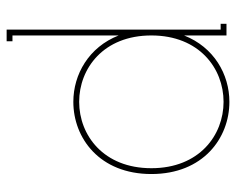

<svg xmlns="http://www.w3.org/2000/svg" viewBox="-88 -632 728 593"><g transform="rotate(-90 276.5 -335.0)"><path d="M464 -232C464 -84 362 -9 259 -9C156 -9 54 -84 54 -232C54 -380 156 -455 259 -455C362 -455 464 -380 464 -232ZM446 -679V-661H464V-333C428 -425 344 -473 259 -473C147 -473 36 -392 36 -232C36 -72 147 9 259 9C344 9 428 -39 464 -131V0H500V-18H482V-679Z"/></g></svg>

Font: Rawengulk
Style: Light
Weight: 300
Version: Version 0.9